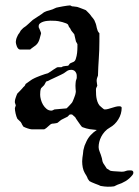

<svg xmlns="http://www.w3.org/2000/svg" viewBox="-20 -482 515 712"><path d="M239.3 -57.6Q237.3 -56.6 233.2 -52Q229 -47.4 226.6 -47.4L208 -38.1Q207 -37.6 204.8 -35.9Q202.6 -34.2 200 -32Q197.3 -29.8 195.3 -28.1Q193.4 -26.4 192.9 -26.4Q191.9 -25.9 189.2 -25.4Q186.5 -24.9 183.3 -24.4Q180.2 -23.9 177.5 -23.7Q174.8 -23.4 173.3 -23.4Q169.4 -22.5 166.3 -20Q163.1 -17.6 159.9 -14.4Q156.7 -11.2 152.8 -8.1Q148.9 -4.9 144 -2.4H97.7Q95.2 -2.4 91.1 -3.4Q86.9 -4.4 82.3 -5.9Q77.6 -7.3 73.2 -9.3Q68.8 -11.2 66.4 -12.7Q66.4 -13.7 63.7 -17.3Q61 -21 60.5 -23.4Q59.6 -24.4 59.1 -25.9Q57.6 -27.3 57.6 -28.8L44.4 -41.5Q40.5 -49.3 37.8 -61.3Q35.2 -73.2 35.2 -81.1L38.6 -91.3L35.2 -101.6V-107.4Q35.2 -109.9 36.4 -114Q37.6 -118.2 39.1 -122.3Q40.5 -126.5 42 -130.1Q43.5 -133.8 44.4 -135.3Q44.9 -135.7 48.1 -138.9Q51.3 -142.1 55.2 -146.2Q59.1 -150.4 62.3 -153.8Q65.4 -157.2 66.4 -158.7Q66.9 -158.7 70.1 -162.1Q73.2 -165.5 73.2 -166.5L74.2 -168.5Q74.7 -169.4 74.7 -170.4Q83 -175.8 90.8 -181.9Q98.6 -188 108.4 -192.4Q108.9 -192.9 115.5 -195.6Q122.1 -198.2 130.1 -201.4Q138.2 -204.6 146 -207Q153.8 -209.5 157.7 -210.4Q162.6 -212.9 168 -216.8Q173.3 -220.7 178.5 -224.1Q183.6 -227.5 188 -230.2Q192.4 -232.9 195.3 -232.9H208Q208.5 -232.9 210.9 -234.4Q211.9 -234.9 213.4 -235.8Q215.3 -236.3 222.9 -237.3Q230.5 -238.3 232.9 -238.3L239.3 -246.6Q242.7 -248.5 246.1 -249.8Q249.5 -251 252.4 -252.4Q255.4 -253.9 257.6 -256.6Q259.8 -259.3 261.2 -264.2Q264.6 -274.4 265.9 -285.9Q267.1 -297.4 267.1 -307.6V-318.4Q267.1 -319.3 264.2 -323.7Q261.2 -328.1 261.2 -330.1L255.4 -355L244.6 -368.2L239.3 -378.4Q237.3 -379.4 235.4 -383.3Q233.4 -387.2 232.9 -389.6Q231.9 -392.6 225.6 -395.3Q219.2 -397.9 211.4 -400.1Q203.6 -402.3 196 -403.6Q188.5 -404.8 185.5 -404.8Q184.6 -404.8 178 -405Q171.4 -405.3 167 -405.3Q162.6 -405.3 155 -404.5Q147.5 -403.8 140.6 -401.6Q133.8 -399.4 128.7 -395.5Q123.5 -391.6 123.5 -385.3V-380.9Q124 -379.9 125.5 -376.7Q127 -373.5 128.4 -369.9Q129.9 -366.2 131.1 -363Q132.3 -359.9 132.3 -358.9Q132.3 -356.9 131.1 -353.3Q129.9 -349.6 128.9 -345.7Q125.5 -330.1 119.6 -321.8Q113.8 -313.5 101.1 -305.7L95.2 -301.3Q93.3 -299.8 91.8 -298.3H54.7Q50.3 -298.3 47.4 -301.8Q44.4 -305.2 42.5 -309.8Q40.5 -314.5 39.6 -319.1Q38.6 -323.7 38.6 -326.2Q38.6 -329.1 39.6 -334Q40.5 -338.9 42.5 -343.5Q44.4 -348.1 46.6 -352.3Q48.8 -356.4 51.3 -358.9Q52.7 -362.3 54.7 -364.7Q55.7 -367.2 56.9 -368.7Q58.1 -370.1 58.6 -370.6L66.4 -378.4Q77.1 -385.3 84.5 -392.6Q91.8 -399.9 101.6 -408.2L135.7 -430.7Q140.6 -435.1 144.8 -437.3Q148.9 -439.5 153.3 -440.9Q157.7 -442.4 162.4 -443.4Q167 -444.3 173.3 -446.8Q173.8 -446.8 176 -447.8Q178.2 -448.7 180.7 -450Q183.1 -451.2 185.5 -452.1Q188 -453.1 189 -453.6Q191.4 -454.1 198.5 -455.6Q205.6 -457 213.6 -458.5Q221.7 -460 229 -460.9Q236.3 -461.9 239.3 -461.9Q241.7 -461.9 243.9 -460.2Q246.1 -458.5 247.1 -458.5Q248.5 -458.5 251.5 -458.3Q254.4 -458 257.6 -457.5Q260.7 -457 263.4 -456.8Q266.1 -456.5 267.1 -456.1Q270 -455.1 274.9 -453.4Q279.8 -451.7 284.7 -449.7Q289.6 -447.8 293.5 -446.3Q297.4 -444.8 298.3 -444.3Q298.8 -443.8 300.8 -441.9Q302.7 -439.9 305.4 -437.3Q308.1 -434.6 310.5 -432.1Q313 -429.7 314 -428.2Q319.3 -420.4 325 -414.1Q330.6 -407.7 333 -399.4Q335.4 -394.5 336.7 -388.9Q337.9 -383.3 339.1 -377.9Q340.3 -372.6 342.3 -367.7Q344.2 -362.8 348.6 -358.9V-328.6Q348.6 -296.4 346.4 -265.4Q344.2 -234.4 343.3 -201.7Q341.3 -196.8 339.8 -192.1Q338.4 -187.5 338.4 -181.6Q338.4 -177.2 339.6 -171.9Q340.8 -166.5 340.8 -164.1L336.4 -154.8Q335.9 -152.8 335.9 -150.9V-145.5Q335.9 -138.2 336.4 -129.9Q336.9 -121.6 338.9 -113.3Q340.8 -105 344.5 -97.7Q348.1 -90.3 355 -85.4Q357.4 -83.5 361.6 -79.8Q365.7 -76.2 367.7 -76.2H369.6Q374.5 -76.2 380.9 -77.9Q387.2 -79.6 394 -81.8Q400.9 -84 408 -85.9Q415 -87.9 421.9 -87.9Q431.2 -87.9 431.2 -82Q431.2 -59.6 418.9 -39.6Q406.7 -19.5 387.2 -8.8Q376.5 -2.9 368.7 5.9Q360.8 14.6 355.7 24.4Q350.6 34.2 348.1 44.4Q345.7 54.7 345.7 63.5Q345.7 71.8 349.9 81.5Q354 91.3 356.4 100.1Q358.4 105.5 359.1 111.6Q359.9 117.7 362.8 123Q366.2 128.9 369.6 133.3Q373 137.7 376 143.1L383.8 147.5Q387.2 150.9 390.9 151.6Q394.5 152.3 399.9 152.8L431.6 154.8Q440.4 154.8 445.8 152.3Q451.2 149.9 458.5 149.9H465.3Q474.6 149.9 474.6 158.7Q474.6 162.6 471.2 167Q460.4 180.7 446 189.5Q431.6 198.2 415.5 203.1L403.3 209Q397.9 210 391.4 210.2Q384.8 210.4 378.9 210.4Q374.5 210.4 366.7 209.5Q358.9 208.5 353 207.5L345.7 204.1Q338.9 202.1 332.8 199.2Q326.7 196.3 319.8 193.8L311.5 189.5L305.7 181.2Q303.7 175.3 300.8 170.2Q297.9 165 294.4 159.7Q289.1 150.4 286.9 139.2Q284.7 127.9 284.7 116.2Q284.7 110.8 285.6 103Q286.6 95.2 287.6 89.4L289.1 75.2L293.5 58.6L300.3 43Q306.6 29.3 316.4 18.8Q326.2 8.3 338.9 0Q326.2 -1 313.2 -2.9Q300.3 -4.9 286.1 -10.3L282.7 -12.7Q281.7 -13.7 278.1 -18.8Q274.4 -23.9 270.3 -29.8Q266.1 -35.6 262.7 -40.8Q259.3 -45.9 258.8 -47.4L247.1 -57.6ZM128.9 -130.9Q128.9 -123 131.6 -112.8Q134.3 -102.5 139.6 -93.5Q145 -84.5 152.8 -78.1Q160.6 -71.8 170.4 -71.8Q172.4 -71.8 173.8 -72.3Q175.3 -72.8 182.1 -76.2L226.6 -80.1Q228 -81.1 231.2 -84.2Q234.4 -87.4 237.5 -90.8Q240.7 -94.2 243.4 -97.2Q246.1 -100.1 247.1 -101.6Q247.6 -101.6 248.8 -104.5Q250 -107.4 252 -111.8Q253.9 -116.2 255.6 -121.1Q257.3 -126 258.8 -129.9Q259.8 -132.3 260.5 -137.2Q261.2 -142.1 261.2 -142.6Q260.7 -147.9 260.3 -153.3Q259.8 -158.7 259.8 -164.1Q259.8 -168.9 260.3 -173.1Q260.7 -177.2 261.2 -181.6L264.6 -192.4V-201.2Q264.6 -209.5 259.3 -216.3Q253.9 -223.1 243.7 -223.1Q235.4 -223.1 229.7 -219.5Q224.1 -215.8 216.8 -210.4Q214.4 -209 207 -205.3Q199.7 -201.7 191.7 -198Q183.6 -194.3 176.5 -190.9Q169.4 -187.5 167 -186.5L157.7 -181.6Q156.7 -181.6 153.8 -180.7Q150.9 -179.7 150.9 -179.2L144 -166.5L132.3 -154.8Q129.9 -149.4 129.4 -142.3Q128.9 -135.3 128.9 -130.9Z"/></svg>

Font: IM FELL English
Style: Regular
Weight: 400
Designer: Igino Marini
Foundry: Igino Marini
Version: 3.00